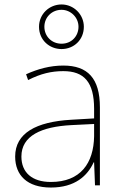

<svg xmlns="http://www.w3.org/2000/svg" viewBox="-20 -831 551 861"><path d="M256 -611C311 -611 356 -652 356 -711C356 -766 311 -811 256 -811C201 -811 155 -768 155 -711C155 -651 202 -611 256 -611ZM256 -635C211 -635 179 -669 179 -711C179 -753 212 -787 256 -787C297 -787 332 -753 332 -711C332 -669 301 -635 256 -635ZM264 -537C205 -537 150 -522 97 -498L106 -472C163 -501 211 -512 264 -512C357 -512 402 -463 402 -343V-300L299 -294C142 -285 48 -234 48 -129C48 -45 102 10 208 10C316 10 372 -42 400 -103H402L406 0H428V-350C428 -480 373 -537 264 -537ZM301 -270 402 -275V-220C400 -99 341 -15 208 -15C123 -15 76 -58 76 -129C76 -222 165 -263 301 -270Z"/></svg>

Font: Noto Sans Malayalam Thin
Style: Regular
Weight: 100
Designer: Jelle Bosma - Monotype Design Team
Foundry: Monotype Imaging Inc.
Version: Version 2.104